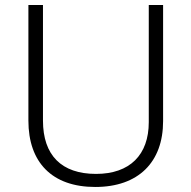

<svg xmlns="http://www.w3.org/2000/svg" viewBox="-20 -734 762 764"><path d="M629 -252V-714H572V-248C572 -118 497 -42 362 -42C225 -42 151 -116 151 -254V-714H93V-254C93 -88 187 10 359 10C531 10 629 -89 629 -252Z"/></svg>

Font: Noto Sans Ethiopic Light
Style: Regular
Weight: 300
Designer: Monotype Design Team
Foundry: Monotype Imaging Inc.
Version: Version 2.102